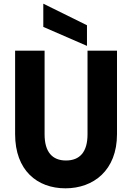

<svg xmlns="http://www.w3.org/2000/svg" viewBox="-20 -1015 716 1042"><path d="M62 -740V-287C62 -90 182 7 335 7C487 7 615 -90 615 -287V-740H455V-286C455 -190 413 -144 338 -144C264 -144 222 -190 222 -286V-740ZM215 -869 452 -766V-878L215 -995Z"/></svg>

Font: Malmofest
Style: Bold
Weight: 700
Designer: Jonny Pinhorn (Poppins), Kolossal
Version: Version 1.004;Glyphs 3.1.2 (3151)